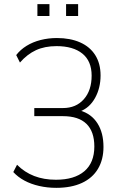

<svg xmlns="http://www.w3.org/2000/svg" viewBox="-20 -896 589 924"><path d="M251 8Q208 8 168.5 -1Q129 -10 97.5 -27Q66 -44 44 -68L62 -103Q98 -67 144.5 -49Q191 -31 249 -31Q338 -31 386 -72Q434 -113 434 -191Q434 -263 396 -300Q358 -337 283 -337H145V-376H283Q346 -376 383.5 -418.5Q421 -461 421 -532Q421 -602 376.5 -638Q332 -674 252 -674Q195 -674 153 -654.5Q111 -635 76 -595L58 -631Q78 -657 108 -675.5Q138 -694 175.5 -703.5Q213 -713 254 -713Q318 -713 365.5 -692Q413 -671 438.5 -630.5Q464 -590 464 -533Q464 -473 438 -425.5Q412 -378 366 -360V-364Q420 -348 449 -302.5Q478 -257 478 -189Q478 -128 451.5 -83.5Q425 -39 374 -15.5Q323 8 251 8ZM298 -819V-876H356V-819ZM160 -819V-876H218V-819Z"/></svg>

Font: Nunito Sans 10pt Condensed ExtraLight
Style: Regular
Weight: 250
Width: 3
Designer: Vernon Adams
Foundry: Vernon Adams
Version: Version 3.101;gftools[0.9.27]